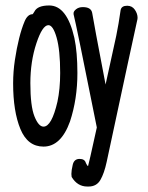

<svg xmlns="http://www.w3.org/2000/svg" viewBox="-20 -512 540 702"><path d="M299 170Q263 170 242 135L241 124Q241 111 246 90Q251 69 271 69Q290 69 294 84Q299 95 302 95Q303 95 334 -46Q258 -426 249 -460V-464Q249 -471 258.5 -478.5Q268 -486 283 -486Q313 -486 317 -465Q322 -433 366 -203L405 -381Q414 -425 421 -475Q424 -491 445 -491Q463 -491 473 -476.5Q483 -462 483 -447Q483 -442 481 -435Q469 -382 370 80Q361 122 347 146Q333 170 304 170ZM139 24Q81 24 54.5 -40.5Q28 -105 28 -207Q28 -250 34.5 -293Q41 -336 50 -372Q59 -408 70 -434Q81 -460 99 -460Q100 -460 106 -470Q117 -492 160 -492Q225 -492 252 -373Q263 -321 263 -245Q263 -150 236 -68Q203 24 139 24ZM139 -49Q169 -49 190 -140Q200 -187 200 -245Q200 -329 187 -374.5Q174 -420 157 -420Q135 -420 113 -353.5Q91 -287 91 -208Q91 -124 106 -86.5Q121 -49 139 -49Z"/></svg>

Font: LXGW WenKai Mono Medium
Style: Regular
Weight: 500
Monospace: yes
Designer: LXGW / Fontworks Inc.
Foundry: LXGW / Fontworks Inc.
Version: Version 1.520; June 14, 2025